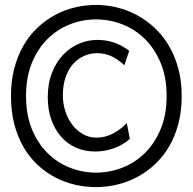

<svg xmlns="http://www.w3.org/2000/svg" viewBox="-20 -745 780 777"><path d="M505.4 -183.1Q491.7 -170.4 475.1 -160.9Q458.5 -151.4 440.2 -144.8Q421.9 -138.2 402.8 -135Q383.8 -131.8 366.2 -131.8Q322.8 -131.8 287.1 -147.7Q251.5 -163.6 226.3 -192.6Q201.2 -221.7 187.3 -262Q173.3 -302.2 173.3 -351.6Q173.3 -407.7 190.7 -451.2Q208 -494.6 236.1 -523.9Q264.2 -553.2 300 -568.4Q335.9 -583.5 373.5 -583.5Q407.2 -583.5 438.2 -574Q469.2 -564.5 502.9 -539.6L483.4 -481Q454.1 -507.8 428 -518.8Q401.9 -529.8 373.5 -529.8Q345.2 -529.8 319.8 -518.6Q294.4 -507.3 275.4 -485.6Q256.3 -463.9 245.4 -432.1Q234.4 -400.4 234.4 -358.9Q234.4 -326.7 244.1 -295.9Q253.9 -265.1 271.7 -241.2Q289.6 -217.3 314.7 -202.6Q339.8 -188 371.1 -188Q405.3 -188 436.3 -204.1Q467.3 -220.2 493.2 -246.6ZM368.7 -725.1Q411.1 -725.1 453.4 -714.8Q495.6 -704.6 534.2 -683.8Q572.8 -663.1 605.7 -632.3Q638.7 -601.6 663.1 -560.5Q687.5 -519.5 701.4 -468.5Q715.3 -417.5 715.3 -356.4Q715.3 -293.9 701.4 -242.4Q687.5 -190.9 663.1 -150.1Q638.7 -109.4 605.7 -78.9Q572.8 -48.3 534.2 -28.1Q495.6 -7.8 453.4 2.2Q411.1 12.2 368.7 12.2Q324.7 12.2 282.2 2.2Q239.7 -7.8 201.7 -28.1Q163.6 -48.3 131.1 -78.9Q98.6 -109.4 75 -150.1Q51.3 -190.9 37.8 -242.7Q24.4 -294.4 24.4 -356.4Q24.4 -417.5 37.8 -468.5Q51.3 -519.5 75 -560.5Q98.6 -601.6 131.1 -632.3Q163.6 -663.1 201.7 -683.8Q239.7 -704.6 282.5 -714.8Q325.2 -725.1 368.7 -725.1ZM368.7 -666.5Q314 -666.5 262.9 -646.5Q211.9 -626.5 172.4 -587.4Q132.8 -548.3 109.1 -490.5Q85.4 -432.6 85.4 -356.4Q85.4 -280.3 109.1 -222.4Q132.8 -164.6 172.4 -125.5Q211.9 -86.4 262.9 -66.4Q314 -46.4 368.7 -46.4Q423.3 -46.4 474.9 -66.4Q526.4 -86.4 566.2 -125.5Q606 -164.6 630.1 -222.4Q654.3 -280.3 654.3 -356.4Q654.3 -432.6 630.1 -490.5Q606 -548.3 566.2 -587.4Q526.4 -626.5 474.9 -646.5Q423.3 -666.5 368.7 -666.5Z"/></svg>

Font: Andika
Style: Regular
Weight: 400
Designer: Victor Gaultney, Annie Olsen, Julie Remington, Don Collingsworth, Eric Hays
Foundry: SIL International
Version: Version 1.001